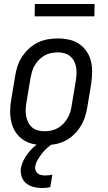

<svg xmlns="http://www.w3.org/2000/svg" viewBox="-20 -721 540 964"><path d="M203 8Q174 8 146.5 2Q119 -4 96.5 -19Q74 -34 59 -56.5Q44 -79 37.5 -106Q31 -133 31 -161.5Q31 -190 36 -219L56 -339Q60 -364 68 -389Q76 -414 91 -436.5Q106 -459 126 -477.5Q146 -496 170 -507.5Q194 -519 219.5 -523.5Q245 -528 270 -528Q299 -528 326.5 -522Q354 -516 376.5 -501Q399 -486 414.5 -463.5Q430 -441 436.5 -414Q443 -387 442.5 -358.5Q442 -330 438 -301L418 -181Q414 -156 405.5 -131Q397 -106 382.5 -83.5Q368 -61 348 -42.5Q328 -24 304 -12.5Q280 -1 254 3.5Q228 8 203 8ZM204 -62Q220 -62 237 -65.5Q254 -69 269.5 -77.5Q285 -86 297.5 -99Q310 -112 319 -127.5Q328 -143 333 -159.5Q338 -176 340 -192L360 -312Q363 -330 364 -347.5Q365 -365 362.5 -381.5Q360 -398 352.5 -413Q345 -428 332.5 -438.5Q320 -449 304 -453.5Q288 -458 270 -458Q254 -458 236.5 -454.5Q219 -451 204 -442.5Q189 -434 176 -421Q163 -408 154 -392.5Q145 -377 140.5 -360.5Q136 -344 133 -328L113 -208Q110 -190 109 -172.5Q108 -155 111 -138.5Q114 -122 121.5 -107Q129 -92 141 -81.5Q153 -71 169.5 -66.5Q186 -62 204 -62ZM190 223Q168 223 147.5 217.5Q127 212 111 199Q95 186 88.5 165.5Q82 145 85 123Q89 103 98 84.5Q107 66 120 49Q133 32 149 17.5Q165 3 183 -8H247L246 0Q230 10 216 22.5Q202 35 190.5 50Q179 65 169.5 81Q160 97 157 114Q155 124 158.5 134Q162 144 169.5 150Q177 156 187 158Q197 160 207 160Q216 160 225 159Q234 158 243 156L232 219Q221 221 211 222Q201 223 190 223ZM154 -639 155 -701H455L454 -639Z"/></svg>

Font: Iosevka Fixed
Style: Italic
Weight: 400
Italic angle: -9°
Monospace: yes
Designer: Belleve Invis
Foundry: Belleve Invis
Version: Version 33.2.4